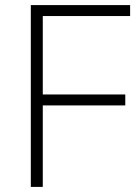

<svg xmlns="http://www.w3.org/2000/svg" viewBox="-20 -734 541 754"><path d="M148 0H101V-714H491V-671H148V-363H472V-320H148Z"/></svg>

Font: Noto Sans Syriac Eastern ExtraLight
Style: Regular
Weight: 250
Designer: Patrick Giasson and the Monotype Design Team
Foundry: Monotype Imaging Inc.
Version: Version 3.001